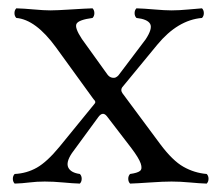

<svg xmlns="http://www.w3.org/2000/svg" viewBox="-20 -434 525 459"><path d="M175.8 -340.8 236.8 -255.9Q241.2 -250 247.1 -248.5Q252.9 -247.1 256.8 -249Q260.7 -251 263.2 -253.9L328.1 -339.8Q345.2 -365.7 338.9 -377Q332.5 -388.2 306.2 -391.1Q301.8 -395.5 301.8 -402.6Q301.8 -409.7 306.2 -414.1Q323.7 -413.6 348.9 -411.4Q374 -409.2 390.1 -409.2Q408.2 -409.2 431.2 -411.4Q454.1 -413.6 462.9 -414.1Q467.3 -409.7 467.3 -402.6Q467.3 -395.5 462.9 -391.1Q404.8 -386.2 356 -327.1L272 -225.1Q267.6 -218.3 272.9 -210.9L362.8 -89.8Q392.6 -49.8 418.7 -35.2Q444.8 -20.5 474.1 -18.1Q478.5 -13.7 478.5 -6.6Q478.5 0.5 474.1 4.9Q457.5 4.4 434.1 2.2Q410.6 0 390.1 0Q370.6 0 338.9 2.2Q307.1 4.4 291 4.9Q286.6 0.5 286.6 -6.6Q286.6 -13.7 291 -18.1Q308.6 -20.5 314.7 -25.4Q320.8 -30.3 316.4 -43.2Q312 -56.2 293.9 -80.1L235.8 -155.8Q225.6 -168.9 214.8 -153.8L151.9 -67.9Q137.2 -45.9 143.3 -33.4Q149.4 -21 170.9 -18.1Q175.3 -13.7 175.3 -6.6Q175.3 0.5 170.9 4.9Q154.3 4.4 130.9 2.2Q107.4 0 86.9 0Q67.9 0 50.3 2.2Q32.7 4.4 15.1 4.9Q10.7 0.5 10.7 -6.6Q10.7 -13.7 15.1 -18.1Q43.9 -19.5 68.1 -33.2Q92.3 -46.9 122.1 -83L206.1 -186Q208 -188 207.8 -190.2Q207.5 -192.4 206.5 -193.6Q205.6 -194.8 203.6 -197Q201.7 -199.2 201.2 -200.2L113.8 -320.8Q65.4 -387.2 19 -391.1Q14.6 -395.5 14.6 -402.6Q14.6 -409.7 19 -414.1Q37.1 -413.6 61 -411.4Q85 -409.2 100.1 -409.2Q115.7 -409.2 149.9 -411.4Q184.1 -413.6 201.2 -414.1Q205.6 -409.7 205.6 -402.6Q205.6 -395.5 201.2 -391.1Q168.5 -386.7 163.1 -377.4Q157.7 -368.2 175.8 -340.8Z"/></svg>

Font: Linux Libertine Display G
Style: Regular
Weight: 400
Designer: Philipp H. Poll
Foundry: Philipp H. Poll
Version: Version 5.0.9